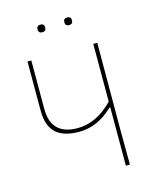

<svg xmlns="http://www.w3.org/2000/svg" viewBox="-118 -885 808 970"><g transform="rotate(-15 285.5 -400.0)"><path d="M166 -780Q166 -800 186 -800Q206 -800 206 -780Q206 -760 186 -760Q166 -760 166 -780ZM306 -780Q306 -800 326 -800Q346 -800 346 -780Q346 -760 326 -760Q306 -760 306 -780ZM440 -637 439 -195 440 0H419V-305H415Q334 -226 237 -226Q154 -226 114.5 -263.5Q75 -301 75 -380V-637H95V-383Q95 -246 234 -246Q333 -246 419 -335V-637Z"/></g></svg>

Font: Alegreya Sans SC Thin
Style: Regular
Weight: 100
Designer: Juan Pablo del Peral
Foundry: Huerta Tipografica
Version: Version 2.007